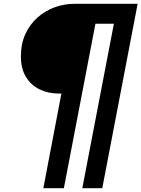

<svg xmlns="http://www.w3.org/2000/svg" viewBox="-20 -740 744 1010"><path d="M288 -248Q233 -248 188 -270Q143 -292 116.5 -335.5Q90 -379 90 -443Q90 -510 113.5 -561Q137 -612 177.5 -648Q218 -684 268.5 -702Q319 -720 372 -720H704L518 250H413L579 -615H482L316 250H208L303 -248Z"/></svg>

Font: Kufam SemiBold
Style: Italic
Weight: 600
Italic angle: -11°
Designer: Artur Schmal
Foundry: Original Type
Version: Version 1.301; ttfautohint (v1.8.3)